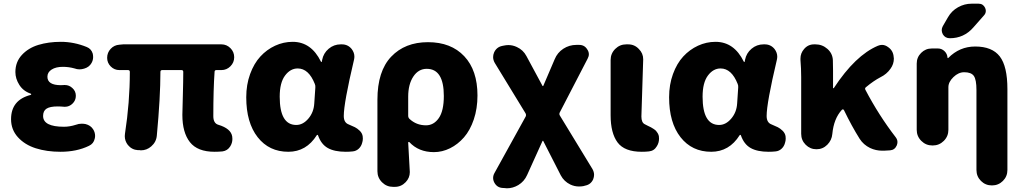

<svg xmlns="http://www.w3.org/2000/svg" viewBox="-20 -810 5542 1042"><path d="M308.6 13.7Q233.4 13.7 173.8 -5.4Q114.3 -24.4 77.1 -65.4Q40 -106.4 40 -163.1Q40 -267.6 146.5 -294.9Q149.4 -295.9 149.4 -298.3Q149.4 -300.8 146.5 -301.8Q106.4 -315.4 85 -349.1Q63.5 -382.8 63.5 -418.9Q63.5 -473.6 98.6 -511.7Q133.8 -549.8 188.5 -566.4Q243.2 -583 310.5 -583Q381.8 -583 451.2 -554.7Q475.6 -544.9 483.4 -518.6Q485.4 -508.8 485.4 -500Q485.4 -483.4 476.6 -467.8Q463.9 -445.3 436.5 -437.5Q423.8 -433.6 411.1 -433.6Q397.5 -433.6 384.8 -438.5Q353.5 -447.3 321.3 -447.3Q283.2 -447.3 260.3 -432.6Q237.3 -418 237.3 -393.6Q237.3 -347.7 310.5 -347.7Q319.3 -347.7 329.1 -348.6Q331.1 -348.6 332 -348.6Q355.5 -348.6 373 -332Q391.6 -315.4 391.6 -290Q391.6 -264.6 373 -247.1Q355.5 -230.5 333 -230.5Q331.1 -230.5 329.1 -230.5Q308.6 -232.4 293 -232.4Q251 -232.4 232.4 -220.2Q213.9 -208 213.9 -180.7Q213.9 -122.1 327.1 -122.1Q358.4 -122.1 391.6 -132.8Q407.2 -138.7 422.9 -138.7Q433.6 -138.7 444.3 -136.7Q471.7 -129.9 485.4 -108.4Q496.1 -91.8 496.1 -72.3Q496.1 -65.4 494.1 -57.6Q488.3 -30.3 462.9 -18.6Q396.5 13.7 308.6 13.7Z M1144.5 13.7Q1051.8 13.7 1010.7 -38.6Q969.7 -90.8 969.7 -186.5Q969.7 -201.2 972.2 -286.6Q974.6 -372.1 974.6 -419.9Q974.6 -429.7 964.8 -429.7H860.4Q850.6 -429.7 850.6 -419.9Q850.6 -282.2 831.1 -74.2Q828.1 -39.1 800.8 -15.6Q776.4 5.9 744.1 5.9Q741.2 5.9 738.3 4.9H728.5Q695.3 2.9 673.8 -23.4Q657.2 -44.9 657.2 -71.3Q657.2 -77.1 658.2 -84Q684.6 -254.9 684.6 -419.9Q684.6 -429.7 674.8 -429.7H627.9Q600.6 -429.7 581.1 -449.2Q561.5 -468.8 561.5 -496.1Q561.5 -524.4 580.6 -544.9Q599.6 -565.4 627.9 -567.4L648.4 -569.3H1181.6Q1210 -569.3 1230.5 -548.8Q1251 -528.3 1251 -499.5Q1251 -470.7 1230.5 -450.2Q1210 -429.7 1181.6 -429.7H1154.3Q1144.5 -429.7 1144.5 -419.9Q1137.7 -324.2 1137.7 -179.7Q1137.7 -140.6 1165 -132.8Q1233.4 -112.3 1240.2 -69.3Q1241.2 -62.5 1241.2 -55.7Q1241.2 -34.2 1229.5 -15.6Q1214.8 7.8 1187.5 11.7Q1166 13.7 1144.5 13.7Z M1544.9 13.7Q1440.4 13.7 1378.4 -65.4Q1316.4 -144.5 1316.4 -282.2Q1316.4 -350.6 1337.4 -408.2Q1358.4 -465.8 1393.1 -503.4Q1427.7 -541 1473.1 -562Q1518.6 -583 1568.4 -583Q1668.9 -583 1721.7 -475.6Q1722.7 -473.6 1724.6 -473.6Q1726.6 -473.6 1726.6 -475.6L1728.5 -485.4Q1735.4 -521.5 1763.7 -545.4Q1792 -569.3 1829.1 -569.3H1835Q1868.2 -569.3 1888.7 -543.9Q1903.3 -524.4 1903.3 -502.9Q1903.3 -495.1 1901.4 -486.3Q1845.7 -251 1845.7 -180.7Q1845.7 -144.5 1872.1 -134.8Q1893.6 -126 1906.2 -119.6Q1918.9 -113.3 1932.1 -100.6Q1945.3 -87.9 1948.2 -71.3Q1949.2 -64.5 1949.2 -57.6Q1949.2 -45.9 1945.3 -34.2Q1940.4 -15.6 1926.8 -2.9Q1913.1 9.8 1894.5 11.7Q1877 13.7 1856.4 13.7Q1794.9 13.7 1758.8 -6.8Q1722.7 -27.3 1706.1 -75.2Q1705.1 -78.1 1702.6 -78.1Q1700.2 -78.1 1699.2 -76.2Q1642.6 13.7 1544.9 13.7ZM1587.9 -131.8Q1624 -131.8 1653.3 -166Q1682.6 -200.2 1685.5 -248L1691.4 -335Q1692.4 -345.7 1688.5 -354.5Q1655.3 -438.5 1595.7 -438.5Q1555.7 -438.5 1526.9 -399.9Q1498 -361.3 1498 -285.2Q1498 -131.8 1587.9 -131.8Z M2113.3 204.1Q2078.1 204.1 2053.2 179.2Q2028.3 154.3 2028.3 119.1V-268.6Q2028.3 -423.8 2103 -502.4Q2177.7 -581.1 2302.7 -581.1Q2427.7 -581.1 2499.5 -504.9Q2571.3 -428.7 2571.3 -292Q2571.3 -220.7 2551.3 -161.6Q2531.2 -102.5 2498 -64.5Q2464.8 -26.4 2422.4 -5.4Q2379.9 15.6 2335 15.6Q2252 15.6 2201.2 -39.1Q2200.2 -40 2197.8 -39.6Q2195.3 -39.1 2195.3 -36.1Q2204.1 109.4 2204.1 124Q2204.1 155.3 2181.6 178.7Q2157.2 204.1 2123 204.1ZM2292 -129.9Q2334 -129.9 2361.3 -168.9Q2388.7 -208 2388.7 -289.1Q2388.7 -436.5 2295.9 -436.5Q2251 -436.5 2223.1 -394.5Q2195.3 -352.5 2195.3 -285.2V-181.6Q2195.3 -171.9 2202.1 -165Q2239.3 -129.9 2292 -129.9Z M2840.8 139.6Q2825.2 174.8 2793 194.3Q2763.7 211.9 2730.5 211.9Q2726.6 211.9 2721.7 210.9L2707 210Q2677.7 208 2663.1 181.6Q2656.2 168.9 2656.2 155.8Q2656.2 142.6 2663.1 129.9L2833 -177.7Q2836.9 -186.5 2832 -195.3L2665 -468.8Q2656.2 -484.4 2656.2 -500Q2656.2 -512.7 2661.1 -524.4Q2673.8 -553.7 2704.1 -560.5L2713.9 -562.5Q2726.6 -565.4 2739.3 -565.4Q2762.7 -565.4 2785.2 -554.7Q2819.3 -539.1 2836.9 -505.9L2923.8 -344.7Q2923.8 -342.8 2926.3 -342.8Q2928.7 -342.8 2928.7 -344.7L2990.2 -488.3Q3004.9 -524.4 3037.1 -545.4Q3069.3 -566.4 3108.4 -566.4H3123Q3152.3 -566.4 3167 -542Q3175.8 -529.3 3175.8 -515.6Q3175.8 -503.9 3168.9 -491.2L3017.6 -199.2Q3013.7 -190.4 3018.6 -182.6L3195.3 107.4Q3204.1 123 3204.1 138.7Q3204.1 150.4 3199.2 163.1Q3186.5 191.4 3156.2 197.3L3145.5 200.2Q3133.8 202.1 3122.1 202.1Q3097.7 202.1 3075.2 191.4Q3041 174.8 3023.4 141.6L2928.7 -43.9Q2928.7 -45.9 2926.3 -45.9Q2923.8 -45.9 2923.8 -43.9Z M3462.9 13.7Q3369.1 13.7 3331.5 -37.1Q3293.9 -87.9 3293.9 -184.6V-484.4Q3293.9 -519.5 3318.8 -544.4Q3343.8 -569.3 3378.9 -569.3H3388.7Q3423.8 -569.3 3447.3 -543.9Q3470.7 -520.5 3470.7 -488.3L3460.9 -177.7Q3460.9 -144.5 3479.5 -135.7Q3482.4 -133.8 3495.6 -127.4Q3508.8 -121.1 3512.7 -119.1Q3516.6 -117.2 3526.4 -110.8Q3536.1 -104.5 3540.5 -99.6Q3544.9 -94.7 3549.3 -87.4Q3553.7 -80.1 3555.7 -71.3Q3556.6 -64.5 3556.6 -57.6Q3556.6 -35.2 3544.9 -16.6Q3530.3 8.8 3502 11.7Q3484.4 13.7 3462.9 13.7Z M3839.8 13.7Q3735.4 13.7 3673.3 -65.4Q3611.3 -144.5 3611.3 -282.2Q3611.3 -350.6 3632.3 -408.2Q3653.3 -465.8 3688 -503.4Q3722.7 -541 3768.1 -562Q3813.5 -583 3863.3 -583Q3963.9 -583 4016.6 -475.6Q4017.6 -473.6 4019.5 -473.6Q4021.5 -473.6 4021.5 -475.6L4023.4 -485.4Q4030.3 -521.5 4058.6 -545.4Q4086.9 -569.3 4124 -569.3H4129.9Q4163.1 -569.3 4183.6 -543.9Q4198.2 -524.4 4198.2 -502.9Q4198.2 -495.1 4196.3 -486.3Q4140.6 -251 4140.6 -180.7Q4140.6 -144.5 4167 -134.8Q4188.5 -126 4201.2 -119.6Q4213.9 -113.3 4227.1 -100.6Q4240.2 -87.9 4243.2 -71.3Q4244.1 -64.5 4244.1 -57.6Q4244.1 -45.9 4240.2 -34.2Q4235.4 -15.6 4221.7 -2.9Q4208 9.8 4189.5 11.7Q4171.9 13.7 4151.4 13.7Q4089.8 13.7 4053.7 -6.8Q4017.6 -27.3 4001 -75.2Q4000 -78.1 3997.6 -78.1Q3995.1 -78.1 3994.1 -76.2Q3937.5 13.7 3839.8 13.7ZM3882.8 -131.8Q3918.9 -131.8 3948.2 -166Q3977.5 -200.2 3980.5 -248L3986.3 -335Q3987.3 -345.7 3983.4 -354.5Q3950.2 -438.5 3890.6 -438.5Q3850.6 -438.5 3821.8 -399.9Q3793 -361.3 3793 -285.2Q3793 -131.8 3882.8 -131.8Z M4840.8 -65.4Q4850.6 -52.7 4850.6 -39.1Q4850.6 -30.3 4846.7 -20.5Q4835.9 3.9 4810.5 5.9L4778.3 7.8Q4773.4 7.8 4767.6 7.8Q4733.4 7.8 4702.1 -6.8Q4666 -24.4 4645.5 -56.6Q4602.5 -125 4560.5 -211.9Q4558.6 -215.8 4555.2 -216.3Q4551.8 -216.8 4548.8 -213.9Q4504.9 -166 4497.1 -83Q4494.1 -48.8 4469.7 -24.4Q4445.3 0 4411.1 0Q4377 0 4352.5 -24.4Q4328.1 -48.8 4328.1 -84V-391.6Q4328.1 -438.5 4324.2 -484.4Q4324.2 -488.3 4324.2 -492.2Q4324.2 -521.5 4343.8 -543.9Q4365.2 -569.3 4398.4 -569.3H4405.3Q4442.4 -569.3 4470.2 -544.9Q4498 -520.5 4500 -484.4Q4501 -460 4501 -426.8V-333Q4501 -331.1 4502.9 -331.1Q4504.9 -331.1 4505.9 -333Q4622.1 -509.8 4744.1 -561.5Q4755.9 -566.4 4766.6 -566.4Q4784.2 -566.4 4800.8 -553.7Q4828.1 -534.2 4830.1 -500Q4831.1 -496.1 4831.1 -492.2Q4831.1 -461.9 4812.5 -436.5Q4792 -407.2 4757.8 -390.6Q4720.7 -371.1 4679.7 -336.9Q4671.9 -331.1 4676.8 -322.3Q4749 -184.6 4840.8 -65.4Z M5125 -716.8Q5144.5 -751 5179.2 -770.5Q5213.9 -790 5252.9 -790H5291Q5315.4 -790 5326.2 -767.6Q5330.1 -758.8 5330.1 -751Q5330.1 -737.3 5320.3 -726.6L5261.7 -660.2Q5210.9 -602.5 5134.8 -602.5Q5109.4 -602.5 5096.7 -624Q5090.8 -635.7 5090.8 -646.5Q5090.8 -657.2 5096.7 -668ZM5272.5 -557.6Q5364.3 -557.6 5405.8 -503.9Q5447.3 -450.2 5447.3 -326.2V112.3Q5447.3 147.5 5422.9 171.9Q5398.4 196.3 5363.3 196.3Q5328.1 196.3 5303.7 171.9Q5279.3 147.5 5279.3 112.3V-321.3Q5279.3 -377.9 5265.1 -397.9Q5251 -418 5212.9 -418Q5181.6 -418 5154.3 -391.6Q5127 -365.2 5127 -336.9V-105.5Q5127 -70.3 5102.1 -45.4Q5077.1 -20.5 5042 -20.5H5040Q5004.9 -20.5 4980 -45.4Q4955.1 -70.3 4955.1 -105.5V-464.8Q4955.1 -499 4979 -522.9Q5002.9 -546.9 5037.1 -546.9H5070.3Q5090.8 -546.9 5106 -532.2Q5121.1 -517.6 5122.1 -497.1Q5122.1 -496.1 5123.5 -495.1Q5125 -494.1 5126 -495.1Q5187.5 -557.6 5272.5 -557.6Z"/></svg>

Font: Gen Jyuu GothicX Heavy
Style: Bold
Weight: 900
Designer: [Source Han Sans]
Ryoko NISHIZUKA  (kana & ideographs); Paul D. Hunt (Latin, Greek & Cyrillic); Wenlong ZHANG  (bopomofo
Version: Version 1.002.20150607